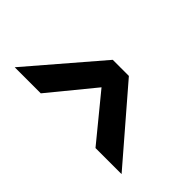

<svg xmlns="http://www.w3.org/2000/svg" viewBox="-34 -820 484 484"><g transform="rotate(45 208.5 -578.0)"><path d="M393 -484H300L202.5 -603L105 -484H12L173.5 -672H231Z"/></g></svg>

Font: Lucymar Sans Medium
Style: Regular
Weight: 500
Foundry: The League of Moveable Type (original font) / Main changes by Cristiano Sobral with portions from Mirco Monsees
Version: Version 2.001;August 30, 2020;FontCreator 13.0.0.2681 64-bit